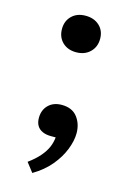

<svg xmlns="http://www.w3.org/2000/svg" viewBox="-109 -578 544 803"><g transform="rotate(15 163.5 -176.5)"><path d="M114 170 83 130Q113 108 131.5 86.5Q150 65 159 44Q168 23 170 1H149Q128 1 112.5 -6Q97 -13 89 -26.5Q81 -40 81 -60Q81 -94 102.5 -115.5Q124 -137 160 -137Q205 -137 227.5 -108Q250 -79 250 -38Q250 -6 235 32.5Q220 71 190 107Q160 143 114 170ZM160 -365Q123 -365 100.5 -387Q78 -409 78 -444Q78 -479 100.5 -501Q123 -523 160 -523Q197 -523 220 -501.5Q243 -480 243 -445Q243 -410 220 -387.5Q197 -365 160 -365Z"/></g></svg>

Font: Literata 18pt Medium
Style: Regular
Weight: 500
Designer: Latin by Veronika Burian and Jose Scaglione. Greek by Irene Vlachou. Cyrillic by Vera Evstafieva.
Foundry: TypeTogether
Version: Version 3.103;gftools[0.9.29]